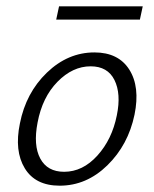

<svg xmlns="http://www.w3.org/2000/svg" viewBox="-20 -584 488 608"><path d="M158 -522 167 -564H432L423 -522ZM169 4Q92 4 58.5 -51Q25 -106 43 -193Q62 -290 128.5 -354Q195 -418 279 -418Q355 -418 389.5 -363.5Q424 -309 406 -221Q386 -125 320 -60.5Q254 4 169 4ZM183 -40Q242 -40 288.5 -91.5Q335 -143 350 -219Q364 -287 342.5 -330.5Q321 -374 267 -374Q210 -374 162 -325Q114 -276 99 -196Q85 -124 107.5 -82Q130 -40 183 -40Z"/></svg>

Font: EauTestText Semilight
Style: Italic
Weight: 300
Italic angle: -12°
Designer: Christian Thalmann (Catharsis Fonts)
Version: Version 0.001;PS 000.001;hotconv 1.0.88;makeotf.lib2.5.64775